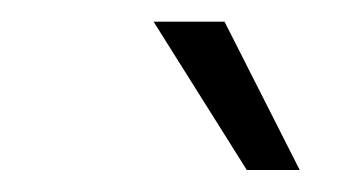

<svg xmlns="http://www.w3.org/2000/svg" viewBox="-20 -770 322 177"><path d="M256.3 -613.3H207.5L121.6 -750H187Z"/></svg>

Font: Roboto Light
Style: Italic
Weight: 300
Italic angle: -12°
Designer: Google
Version: Version 2.134; 2016; ttfautohint (v1.6)